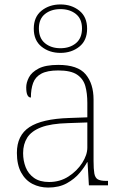

<svg xmlns="http://www.w3.org/2000/svg" viewBox="-20 -834 557 864"><path d="M197 10Q158 10 126 -6.5Q94 -23 75 -58Q56 -93 56 -146Q56 -225 112.5 -262Q169 -299 290 -303L373 -306V-371Q373 -414 364 -446.5Q355 -479 327 -498Q299 -517 242 -517Q193 -517 166 -502.5Q139 -488 129 -460.5Q119 -433 119 -395Q109 -395 103.5 -406Q98 -417 98 -441Q98 -462 110 -485.5Q122 -509 153.5 -525.5Q185 -542 242 -542Q330 -542 365.5 -499.5Q401 -457 401 -386V-110Q401 -73 404.5 -53.5Q408 -34 420 -27Q432 -20 459 -20H466V0H380L374 -104H372Q361 -83 338.5 -56Q316 -29 281 -9.5Q246 10 197 10ZM201 -15Q250 -15 288.5 -40Q327 -65 350 -101Q373 -137 373 -170V-283L287 -280Q209 -278 165 -261Q121 -244 102.5 -214.5Q84 -185 84 -145Q84 -111 95.5 -81.5Q107 -52 133 -33.5Q159 -15 201 -15ZM252 -596Q202 -596 167 -624Q132 -652 132 -705Q132 -758 167 -786Q202 -814 252 -814Q302 -814 337 -786Q372 -758 372 -705Q372 -652 337 -624Q302 -596 252 -596ZM252 -617Q294 -617 321.5 -639.5Q349 -662 349 -706Q349 -749 321.5 -771Q294 -793 252 -793Q210 -793 182.5 -771Q155 -749 155 -706Q155 -662 182.5 -639.5Q210 -617 252 -617Z"/></svg>

Font: Noto Serif Kannada Thin
Style: Regular
Weight: 250
Version: Version 2.003